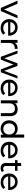

<svg xmlns="http://www.w3.org/2000/svg" viewBox="2635 -3419 788 6102"><g transform="rotate(90 3029.0 -368.0)"><path d="M-2 -529.8H98.1L279.8 -105L465.8 -529.8H560.1L328.1 0H230Z M585.4 -265.1Q585.4 -342.3 619.9 -404.1Q654.3 -465.8 714.8 -500.5Q775.4 -535.2 851.6 -535.2Q927.7 -535.2 987.1 -500.5Q1046.4 -465.8 1079.8 -403.8Q1113.3 -341.8 1113.3 -262.2Q1113.3 -251 1111.3 -232.9H681.6Q690.4 -163.1 742.9 -120.6Q795.4 -78.1 873.5 -78.1Q968.8 -78.1 1026.4 -142.1L1079.6 -80.1Q1043.5 -38.1 990 -16.1Q936.5 5.9 870.6 5.9Q786.6 5.9 721.4 -28.6Q656.2 -63 620.8 -125Q585.4 -187 585.4 -265.1ZM681.6 -301.8H1021.5Q1013.7 -368.7 967 -411.4Q920.4 -454.1 851.6 -454.1Q782.2 -454.1 735.8 -412.1Q689.5 -370.1 681.6 -301.8Z M1246.1 0V-529.8H1338.4V-440.9Q1363.3 -486.8 1412.4 -511Q1461.4 -535.2 1531.2 -535.2V-441.9Q1523.4 -442.9 1509.3 -442.9Q1431.2 -442.9 1386.7 -396.5Q1342.3 -350.1 1342.3 -264.2V0Z M1585.9 -529.8H1677.2L1831.1 -107.9L1991.2 -529.8H2072.3L2229 -106L2387.2 -529.8H2473.1L2274.9 0H2183.1L2030.3 -401.9L1875 0H1783.2Z M2505.9 -265.1Q2505.9 -342.3 2540.3 -404.1Q2574.7 -465.8 2635.3 -500.5Q2695.8 -535.2 2772 -535.2Q2848.1 -535.2 2907.5 -500.5Q2966.8 -465.8 3000.2 -403.8Q3033.7 -341.8 3033.7 -262.2Q3033.7 -251 3031.7 -232.9H2602.1Q2610.8 -163.1 2663.3 -120.6Q2715.8 -78.1 2793.9 -78.1Q2889.2 -78.1 2946.8 -142.1L3000 -80.1Q2963.9 -38.1 2910.4 -16.1Q2856.9 5.9 2791 5.9Q2707 5.9 2641.8 -28.6Q2576.7 -63 2541.3 -125Q2505.9 -187 2505.9 -265.1ZM2602.1 -301.8H2941.9Q2934.1 -368.7 2887.5 -411.4Q2840.8 -454.1 2772 -454.1Q2702.6 -454.1 2656.2 -412.1Q2609.9 -370.1 2602.1 -301.8Z M3166.5 0V-529.8H3258.8V-450.2Q3287.6 -491.2 3337.2 -513.2Q3386.7 -535.2 3449.7 -535.2Q3550.8 -535.2 3610.4 -476.6Q3669.9 -418 3669.9 -305.2V0H3573.7V-293.9Q3573.7 -371.1 3536.6 -410.2Q3499.5 -449.2 3430.7 -449.2Q3352.5 -449.2 3307.6 -403.6Q3262.7 -357.9 3262.7 -272.9V0Z M3801.3 -265.1Q3801.3 -345.2 3835.7 -406Q3870.1 -466.8 3931.2 -501Q3992.2 -535.2 4069.3 -535.2Q4126.5 -535.2 4174.3 -513.7Q4222.2 -492.2 4254.4 -450.2V-742.2H4350.1V0H4258.3V-84Q4226.1 -40 4177.2 -17.1Q4128.4 5.9 4069.3 5.9Q3992.2 5.9 3931.2 -28.1Q3870.1 -62 3835.7 -123.5Q3801.3 -185.1 3801.3 -265.1ZM3898.4 -265.1Q3898.4 -210 3921.9 -167.5Q3945.3 -125 3985.8 -101.6Q4026.4 -78.1 4077.1 -78.1Q4127.4 -78.1 4168.5 -101.6Q4209.5 -125 4232.4 -167.5Q4255.4 -210 4255.4 -265.1Q4255.4 -320.3 4232.4 -362.5Q4209.5 -404.8 4168.5 -428Q4127.4 -451.2 4077.1 -451.2Q4026.4 -451.2 3985.8 -428Q3945.3 -404.8 3921.9 -362.3Q3898.4 -319.8 3898.4 -265.1Z M4482.9 -265.1Q4482.9 -342.3 4517.3 -404.1Q4551.8 -465.8 4612.3 -500.5Q4672.9 -535.2 4749 -535.2Q4825.2 -535.2 4884.5 -500.5Q4943.8 -465.8 4977.3 -403.8Q5010.7 -341.8 5010.7 -262.2Q5010.7 -251 5008.8 -232.9H4579.1Q4587.9 -163.1 4640.4 -120.6Q4692.9 -78.1 4771 -78.1Q4866.2 -78.1 4923.8 -142.1L4977.1 -80.1Q4940.9 -38.1 4887.5 -16.1Q4834 5.9 4768.1 5.9Q4684.1 5.9 4618.9 -28.6Q4553.7 -63 4518.3 -125Q4482.9 -187 4482.9 -265.1ZM4579.1 -301.8H4918.9Q4911.1 -368.7 4864.5 -411.4Q4817.9 -454.1 4749 -454.1Q4679.7 -454.1 4633.3 -412.1Q4586.9 -370.1 4579.1 -301.8Z M5067.9 -451.2V-529.8H5157.7V-646H5253.9V-529.8H5405.8V-451.2H5253.9V-164.1Q5253.9 -121.1 5275.4 -98.1Q5296.9 -75.2 5336.9 -75.2Q5380.9 -75.2 5411.6 -100.1L5441.9 -30.8Q5420.9 -12.7 5389.9 -3.4Q5358.9 5.9 5325.7 5.9Q5245.6 5.9 5201.7 -37.1Q5157.7 -80.1 5157.7 -160.2V-451.2Z M5490.2 -265.1Q5490.2 -342.3 5524.7 -404.1Q5559.1 -465.8 5619.6 -500.5Q5680.2 -535.2 5756.3 -535.2Q5832.5 -535.2 5891.8 -500.5Q5951.2 -465.8 5984.6 -403.8Q6018.1 -341.8 6018.1 -262.2Q6018.1 -251 6016.1 -232.9H5586.4Q5595.2 -163.1 5647.7 -120.6Q5700.2 -78.1 5778.3 -78.1Q5873.5 -78.1 5931.2 -142.1L5984.4 -80.1Q5948.2 -38.1 5894.8 -16.1Q5841.3 5.9 5775.4 5.9Q5691.4 5.9 5626.2 -28.6Q5561 -63 5525.6 -125Q5490.2 -187 5490.2 -265.1ZM5586.4 -301.8H5926.3Q5918.5 -368.7 5871.8 -411.4Q5825.2 -454.1 5756.3 -454.1Q5687 -454.1 5640.6 -412.1Q5594.2 -370.1 5586.4 -301.8Z"/></g></svg>

Font: Montserrat Medium
Style: Regular
Weight: 500
Designer: Julieta Ulanovsky
Foundry: Julieta Ulanovsky
Version: Version 7.200